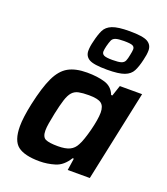

<svg xmlns="http://www.w3.org/2000/svg" viewBox="-146 -902 883 1013"><g transform="rotate(20 295.5 -396.0)"><path d="M194 8Q110 8 72 -21Q34 -50 34 -131Q34 -180 51 -260Q73 -361 99.5 -417Q126 -473 166.5 -495.5Q207 -518 271 -518Q330 -518 372 -505Q414 -492 430 -450H437L457 -510H582L474 0H350L360 -67H353Q323 -18 280 -5Q237 8 194 8ZM258 -100Q300 -100 324 -111.5Q348 -123 361 -149Q369 -163 377.5 -188Q386 -213 393.5 -242Q401 -271 405.5 -298Q410 -325 410 -343Q410 -380 390.5 -394.5Q371 -409 321 -409Q286 -409 264 -404.5Q242 -400 228 -384.5Q214 -369 204 -338Q194 -307 183 -255Q176 -221 172 -197Q168 -173 168 -156Q168 -119 188.5 -109.5Q209 -100 258 -100ZM363 -568Q288 -568 262.5 -583Q237 -598 237 -629Q237 -641 239 -654.5Q241 -668 245 -683Q254 -723 266.5 -749Q279 -775 310.5 -787.5Q342 -800 407 -800Q483 -800 509 -784.5Q535 -769 535 -738Q535 -726 533 -712.5Q531 -699 527 -683Q518 -643 505 -617.5Q492 -592 460.5 -580Q429 -568 363 -568ZM373 -626Q407 -626 422 -631Q437 -636 442.5 -648.5Q448 -661 452 -683Q454 -694 455.5 -701.5Q457 -709 457 -716Q457 -730 445 -735.5Q433 -741 397 -741Q365 -741 350 -736Q335 -731 329.5 -718.5Q324 -706 318 -683Q316 -674 314.5 -666Q313 -658 313 -652Q313 -638 325.5 -632Q338 -626 373 -626Z"/></g></svg>

Font: Saira SemiBold
Style: Italic
Weight: 600
Italic angle: -12°
Designer: Hector Gatti with collaboration of the Omnibus-Type team
Foundry: Omnibus-Type
Version: Version 1.100; ttfautohint (v1.8.3)